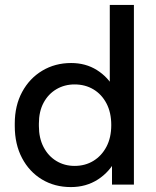

<svg xmlns="http://www.w3.org/2000/svg" viewBox="-20 -750 634 780"><path d="M268 10Q202 10 150.5 -21Q99 -52 69.5 -108Q40 -164 40 -238V-248Q40 -321 70 -376.5Q100 -432 152 -463Q204 -494 269 -494Q328 -494 373.5 -465.5Q419 -437 445 -389L426 -366V-730H524V0H435V-127L454 -107Q426 -52 378 -21Q330 10 268 10ZM283 -76Q326 -76 359.5 -96.5Q393 -117 412.5 -154Q432 -191 432 -242Q432 -293 412.5 -330Q393 -367 359.5 -387Q326 -407 283 -407Q242 -407 209 -387.5Q176 -368 157 -332.5Q138 -297 138 -248V-238Q138 -189 157 -152.5Q176 -116 209 -96Q242 -76 283 -76Z"/></svg>

Font: SUSE Medium
Style: Regular
Weight: 500
Designer: Rene Bieder
Foundry: SUSE
Version: Version 1.000